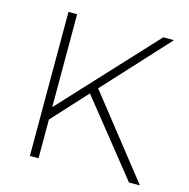

<svg xmlns="http://www.w3.org/2000/svg" viewBox="-103 -800 888 900"><g transform="rotate(15 340.5 -349.5)"><path d="M654 0 347 -389 632 -699H580L162 -248V-699H120V0H162V-188L316 -356L601 0Z"/></g></svg>

Font: Montserrat arm ExtraLight
Style: Regular
Weight: 275
Designer: Julieta Ulanovsky
Foundry: Julieta Ulanovsky
Version: Version 6.000;PS 006.000;hotconv 1.0.88;makeotf.lib2.5.64775